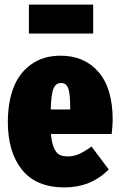

<svg xmlns="http://www.w3.org/2000/svg" viewBox="-20 -797 520 837"><path d="M386.2 -776.9V-650.9H106V-776.9ZM471.2 -273.9Q471.2 -253.4 466.8 -212.9H202.1Q205.6 -173.3 215.6 -151.4Q225.6 -129.4 239.5 -122.3Q253.4 -115.2 275.9 -115.2Q301.3 -115.2 325 -125.7Q348.6 -136.2 378.9 -158.2L454.1 -58.1Q376 20 261.2 20Q138.2 20 76.2 -56.6Q14.2 -133.3 14.2 -265.1Q14.2 -350.6 38.8 -414.8Q63.5 -479 116.2 -516.6Q168.9 -554.2 244.1 -554.2Q348.1 -554.2 409.7 -482.9Q471.2 -411.6 471.2 -273.9ZM286.1 -319.8V-328.1Q286.1 -385.3 278.1 -410.2Q270 -435.1 246.1 -435.1Q223.6 -435.1 213.4 -411.4Q203.1 -387.7 201.2 -319.8Z"/></svg>

Font: Fira Sans Compressed Heavy
Style: Regular
Weight: 900
Width: 1
Designer: Carrois Corporate & Edenspiekermann AG
Foundry: Carrois Corporate GbR & Edenspiekermann AG
Version: Version 4.203;PS 004.203;hotconv 1.0.88;makeotf.lib2.5.64775